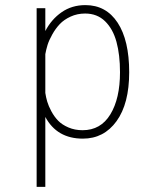

<svg xmlns="http://www.w3.org/2000/svg" viewBox="-20 -532 610 752"><path d="M123.5 -500H157.5V-410.5Q181.5 -456.5 221.5 -484.2Q261.5 -512 314.5 -512Q395.5 -512 440.8 -443Q486 -374 486 -249Q486 -126 436.5 -57.5Q387 11 304.5 11Q203 11 157.5 -74V200H123.5ZM313.5 -479Q282.5 -479 256.5 -467Q230.5 -455 214 -437.5Q197.5 -420 184.8 -397.2Q172 -374.5 166.2 -355.8Q160.5 -337 157.5 -320V-168Q160 -151 165 -134Q170 -117 181.2 -96Q192.5 -75 207.8 -59.2Q223 -43.5 248 -32.8Q273 -22 303.5 -22Q374.5 -22 412.2 -84Q450 -146 450 -249Q450 -317.5 436.2 -368Q422.5 -418.5 391.5 -448.8Q360.5 -479 313.5 -479Z"/></svg>

Font: League Mono Narrow Thin
Style: Regular
Weight: 100
Width: 3
Designer: Tyler Finck
Foundry: The League of Moveable Type / Tyler Finck
Version: Version 2.210